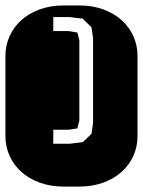

<svg xmlns="http://www.w3.org/2000/svg" viewBox="-22 -689 528 709"><path d="M174.8 -210V-158.2H234.9L283.7 -164.1L315.9 -194.8L321.8 -236.8V-546.9L315.9 -587.9L283.7 -620.1L234.9 -626H174.8V-574.2H231.9L263.7 -568.8Q266.1 -561.5 267.3 -554.4Q268.6 -547.4 271 -540V-244.1L263.7 -214.8L231.9 -210ZM213.9 -668.9H270Q319.3 -668.9 359.4 -654.3Q399.4 -639.6 427.5 -614.3Q455.6 -588.9 470.7 -554.9Q485.8 -521 485.8 -482.9V-186Q485.8 -147.9 470.7 -114Q455.6 -80.1 427.5 -54.7Q399.4 -29.3 359.4 -14.6Q319.3 0 270 0H213.9Q164.6 0 124.5 -14.6Q84.5 -29.3 56.4 -54.7Q28.3 -80.1 13.2 -114Q-2 -147.9 -2 -186V-482.9Q-2 -521 13.2 -554.9Q28.3 -588.9 56.4 -614.3Q84.5 -639.6 124.5 -654.3Q164.6 -668.9 213.9 -668.9Z"/></svg>

Font: Monofett
Style: Regular
Weight: 400
Designer: vernon adams
Foundry: vernon adams
Version: Version 1.000